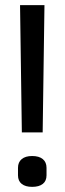

<svg xmlns="http://www.w3.org/2000/svg" viewBox="-20 -715 251 747"><path d="M153 -695 146 -200H65L58 -695ZM161 -62V-33Q161 -11 146.5 0.5Q132 12 105 12Q79 12 64.5 0.5Q50 -11 50 -33V-62Q50 -84 64.5 -96Q79 -108 105 -108Q132 -108 146.5 -96Q161 -84 161 -62Z"/></svg>

Font: Ropa Sans
Style: Regular
Weight: 400
Designer: Botio Nikoltchev
Foundry: Botio Nikoltchev
Version: Version 1.100